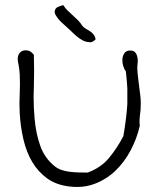

<svg xmlns="http://www.w3.org/2000/svg" viewBox="-20 -701 619 756"><path d="M534.2 -299.8V-289.1Q534.2 -267.6 531.2 -248Q529.3 -233.4 529.3 -221.7Q529.3 -212.9 530.3 -205.1Q518.6 -154.3 494.1 -108.4Q469.7 -62.5 434.6 -28.8Q399.4 4.9 353.5 22.5Q320.3 35.2 283.2 35.2Q268.6 35.2 252.9 33.2Q202.1 27.3 166.5 2Q130.9 -23.4 107.4 -62.5Q84 -101.6 72.3 -151.9Q60.5 -202.1 57.6 -256.8Q56.6 -273.4 56.6 -292Q56.6 -310.5 57.6 -331.1Q58.6 -350.6 58.6 -371.1Q58.6 -390.6 57.6 -410.2Q56.6 -427.7 52.7 -448.2Q49.8 -460 49.8 -468.8Q49.8 -474.6 50.8 -478.5Q53.7 -490.2 61 -496.1Q68.4 -502 78.1 -502.9H81.1Q88.9 -502.9 96.7 -500Q105.5 -495.1 113.3 -485.4Q114.3 -454.1 114.3 -421.9Q114.3 -389.6 113.3 -357.4Q112.3 -338.9 112.3 -321.3Q112.3 -276.4 116.2 -234.4Q121.1 -175.8 138.7 -126.5Q156.2 -77.1 197.3 -44.9Q209 -36.1 224.1 -31.2Q239.3 -26.4 255.9 -24.4Q272.5 -22.5 290.5 -22Q308.6 -21.5 325.2 -21.5Q377.9 -41 409.7 -79.6Q441.4 -118.2 465.8 -165Q471.7 -200.2 475.6 -231Q479.5 -261.7 481.4 -292V-353.5Q479.5 -383.8 475.6 -419.9Q468.8 -428.7 464.8 -442.4Q461.9 -452.1 461.9 -462.9V-467.8Q462.9 -480.5 468.8 -490.2Q474.6 -500 488.3 -502H492.2Q503.9 -502 509.8 -497.1Q516.6 -491.2 519.5 -481.4Q522.5 -472.7 522.5 -461.9V-459Q521.5 -446.3 520.5 -436.5Q520.5 -423.8 522.5 -405.8Q524.4 -387.7 526.9 -368.7Q529.3 -349.6 531.7 -331.1Q534.2 -312.5 534.2 -299.8ZM356.4 -545.9Q344.7 -534.2 333 -534.2Q332 -534.2 332 -535.2Q318.4 -535.2 304.7 -542.5Q291 -549.8 277.3 -562Q263.7 -574.2 252 -585.9Q240.2 -596.7 224.6 -610.8Q209 -625 201.2 -638.7Q195.3 -646.5 195.3 -655.3Q195.3 -659.2 197.3 -663.1Q201.2 -674.8 229.5 -680.7Q236.3 -668.9 246.6 -659.2Q256.8 -649.4 267.1 -640.1Q277.3 -630.9 287.1 -621.1Q296.9 -611.3 304.7 -598.6Q310.5 -591.8 318.8 -587.4Q327.1 -583 335 -577.6Q342.8 -572.3 348.6 -564.9Q354.5 -557.6 356.4 -545.9Z"/></svg>

Font: Crafty Girls
Style: Regular
Weight: 400
Designer: Crystal Kluge
Foundry: Font Diner, Inc DBA Tart Workshop
Version: Version 1.000